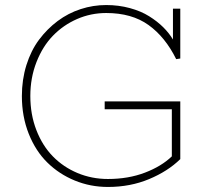

<svg xmlns="http://www.w3.org/2000/svg" viewBox="-20 -720 828 754"><path d="M397 -668.9Q336.9 -668.9 282.7 -645.3Q228.5 -621.6 188 -579.8Q147.5 -538.1 123.3 -476.3Q99.1 -414.6 99.1 -342.8Q99.1 -270.5 122.8 -209.2Q146.5 -147.9 187.5 -106Q228.5 -64 284.4 -40.5Q340.3 -17.1 403.8 -17.1Q483.9 -17.1 549.1 -42Q614.3 -66.9 654.8 -106V-291H391.1V-321.8H688V-95.2Q639.2 -47.4 565.4 -16.6Q491.7 14.2 403.8 14.2Q335 14.2 273.7 -11Q212.4 -36.1 166.3 -81.3Q120.1 -126.5 93 -194.3Q65.9 -262.2 65.9 -342.8Q65.9 -407.2 83.7 -464.4Q101.6 -521.5 133.3 -564Q165 -606.4 206.5 -637.5Q248 -668.5 296.9 -684.3Q345.7 -700.2 397 -700.2Q446.3 -700.2 490 -688.2Q533.7 -676.3 565.7 -656.2Q597.7 -636.2 620.8 -613.3Q644 -590.3 659.2 -564.9V-686H688V-490.2L671.9 -487.8Q628.9 -574.7 563.2 -621.8Q497.6 -668.9 397 -668.9Z"/></svg>

Font: BioRhyme ExtraLight
Style: Regular
Weight: 275
Designer: Aoife Mooney
Foundry: Aoife Mooney Type
Version: Version 1.500;PS 001.500;hotconv 1.0.88;makeotf.lib2.5.64775